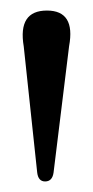

<svg xmlns="http://www.w3.org/2000/svg" viewBox="-20 -803 176 364"><path d="M65.5 -459Q52.5 -459 50.5 -476L25 -715Q13.5 -783 69 -783Q123.5 -783 111 -715.5L81.5 -475.5Q79 -459 65.5 -459Z"/></svg>

Font: Fraunces 144pt Soft
Style: Regular
Weight: 400
Version: Version 1.000;[0bf87f6ff]